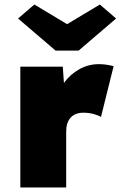

<svg xmlns="http://www.w3.org/2000/svg" viewBox="-20 -830 534 850"><path d="M70 0V-535H258L263 -463Q291 -501 331 -523.5Q371 -546 418 -546Q436 -546 452 -543.5Q468 -541 483 -537L427 -312Q417 -319 395.5 -325Q374 -331 349 -331Q312 -331 292.5 -309Q273 -287 273 -248V0ZM226 -606 60 -748 132 -810 277 -723 422 -810 494 -748 328 -606Z"/></svg>

Font: Lexend Black
Style: Regular
Weight: 900
Designer: Bonnie Shaver-Troup, Thomas Jockin
Foundry: Lexend
Version: Version 1.007; ttfautohint (v1.8.3)